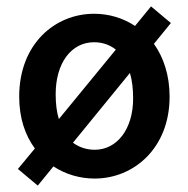

<svg xmlns="http://www.w3.org/2000/svg" viewBox="-20 -546 589 600"><path d="M36 -18 98 34 147 -26C185 -1 230 12 276 12C397 12 510 -82 510 -244C510 -311 491 -367 461 -409L514 -474L452 -526L402 -465C364 -490 320 -503 274 -503C152 -503 40 -409 40 -244C40 -178 58 -124 89 -82ZM154 -252C154 -348 202 -414 274 -414C300 -414 323 -406 342 -391L164 -174C157 -196 154 -222 154 -252ZM386 -318C393 -295 396 -268 396 -238C396 -143 346 -78 276 -78C250 -78 227 -86 208 -100Z"/></svg>

Font: DAIFUKU Sans Semibold
Style: Regular
Weight: 600
Designer: Original font ‘Source Sans 3’ : Paul D. Hunt
Foundry: Daifuku
Version: Version 1.000